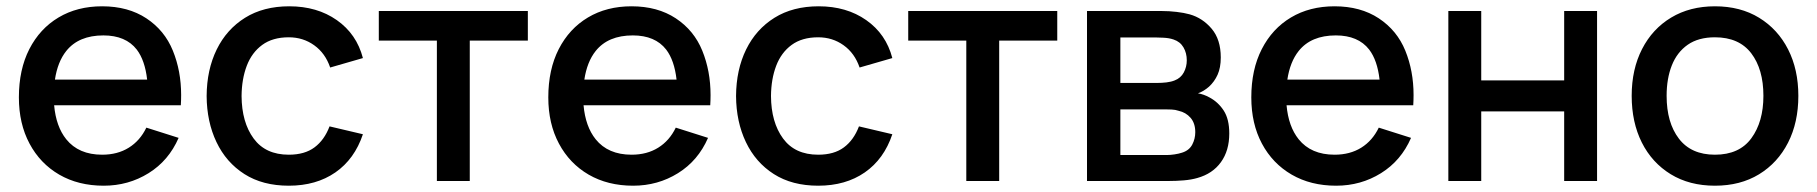

<svg xmlns="http://www.w3.org/2000/svg" viewBox="-20 -575 5774 610"><path d="M309.5 15Q229 15 168.2 -20.2Q107.5 -55.5 73.8 -118.8Q40 -182 40 -265.5Q40 -354 73.2 -419Q106.5 -484 166 -519.5Q225.5 -555 304.5 -555Q387 -555 445 -516.8Q503 -478.5 529.2 -414Q555.5 -349.5 555.5 -273Q555.5 -257 554.5 -240.5H152Q158 -173 190.5 -132.5Q230 -83.5 304.5 -83.5Q353.5 -83.5 389.2 -105.8Q425 -128 445 -169.5L547.5 -137Q516 -64.5 452 -24.8Q388 15 309.5 15ZM447.5 -322Q440.5 -383.5 414.5 -417.5Q379.5 -462.5 308.5 -462.5Q230 -462.5 190.5 -413Q163 -378.5 154.5 -322Z M897.5 15Q814.5 15 756.5 -22Q698.5 -59 667.8 -123.5Q637 -188 636.5 -270Q637 -353.5 668.5 -417.8Q700 -482 758.5 -518.5Q817 -555 899 -555Q987.5 -555 1050.2 -511Q1113 -467 1133 -390.5L1029 -360.5Q1013.5 -406 978.2 -431.2Q943 -456.5 897.5 -456.5Q846 -456.5 813 -432.2Q780 -408 764 -366Q748 -324 747.5 -270Q748 -186.5 785.8 -135Q823.5 -83.5 897.5 -83.5Q948 -83.5 979.2 -106.8Q1010.5 -130 1027 -173.5L1133 -148.5Q1106.5 -69.5 1045.5 -27.2Q984.5 15 897.5 15Z M1368 0V-446H1183.5V-540H1657V-446H1472.5V0Z M1991.5 15Q1911 15 1850.2 -20.2Q1789.5 -55.5 1755.8 -118.8Q1722 -182 1722 -265.5Q1722 -354 1755.2 -419Q1788.5 -484 1848 -519.5Q1907.5 -555 1986.5 -555Q2069 -555 2127 -516.8Q2185 -478.5 2211.2 -414Q2237.5 -349.5 2237.5 -273Q2237.5 -257 2236.5 -240.5H1834Q1840 -173 1872.5 -132.5Q1912 -83.5 1986.5 -83.5Q2035.5 -83.5 2071.2 -105.8Q2107 -128 2127 -169.5L2229.5 -137Q2198 -64.5 2134 -24.8Q2070 15 1991.5 15ZM2129.5 -322Q2122.5 -383.5 2096.5 -417.5Q2061.5 -462.5 1990.5 -462.5Q1912 -462.5 1872.5 -413Q1845 -378.5 1836.5 -322Z M2579.5 15Q2496.5 15 2438.5 -22Q2380.5 -59 2349.8 -123.5Q2319 -188 2318.5 -270Q2319 -353.5 2350.5 -417.8Q2382 -482 2440.5 -518.5Q2499 -555 2581 -555Q2669.5 -555 2732.2 -511Q2795 -467 2815 -390.5L2711 -360.5Q2695.5 -406 2660.2 -431.2Q2625 -456.5 2579.5 -456.5Q2528 -456.5 2495 -432.2Q2462 -408 2446 -366Q2430 -324 2429.5 -270Q2430 -186.5 2467.8 -135Q2505.5 -83.5 2579.5 -83.5Q2630 -83.5 2661.2 -106.8Q2692.5 -130 2709 -173.5L2815 -148.5Q2788.5 -69.5 2727.5 -27.2Q2666.5 15 2579.5 15Z M3050 0V-446H2865.5V-540H3339V-446H3154.5V0Z M3433.5 0V-540H3671Q3694.5 -540 3718 -537.2Q3741.5 -534.5 3759.5 -529.5Q3800.5 -518 3829.5 -483.8Q3858.5 -449.5 3858.5 -392.5Q3858.5 -360 3848.5 -337.8Q3838.5 -315.5 3821 -299.5Q3813 -292.5 3804 -287Q3795 -281.5 3786 -278.5Q3804.5 -275.5 3822.5 -265.5Q3850 -251 3867.8 -223.8Q3885.5 -196.5 3885.5 -151Q3885.5 -96.5 3859 -59.8Q3832.5 -23 3784 -9.5Q3765 -4 3741.2 -2Q3717.5 0 3694 0ZM3539.5 -311.5H3656.5Q3671 -311.5 3686 -313.2Q3701 -315 3712 -319.5Q3731.5 -327 3741 -344.8Q3750.5 -362.5 3750.5 -383.5Q3750.5 -406.5 3740 -424.5Q3729.5 -442.5 3708.5 -449.5Q3694 -454.5 3675.2 -455.2Q3656.5 -456 3651.5 -456H3539.5ZM3539.5 -82.5H3687.5Q3698 -82.5 3711.5 -84.5Q3725 -86.5 3735.5 -90Q3758 -97 3767.8 -115.5Q3777.5 -134 3777.5 -155Q3777.5 -183.5 3762.5 -200.8Q3747.5 -218 3724.5 -223Q3714.5 -226.5 3702.5 -227Q3690.5 -227.5 3682 -227.5H3539.5Z M4225 15Q4144.5 15 4083.8 -20.2Q4023 -55.5 3989.2 -118.8Q3955.5 -182 3955.5 -265.5Q3955.5 -354 3988.8 -419Q4022 -484 4081.5 -519.5Q4141 -555 4220 -555Q4302.5 -555 4360.5 -516.8Q4418.5 -478.5 4444.8 -414Q4471 -349.5 4471 -273Q4471 -257 4470 -240.5H4067.5Q4073.5 -173 4106 -132.5Q4145.5 -83.5 4220 -83.5Q4269 -83.5 4304.8 -105.8Q4340.5 -128 4360.5 -169.5L4463 -137Q4431.5 -64.5 4367.5 -24.8Q4303.5 15 4225 15ZM4363 -322Q4356 -383.5 4330 -417.5Q4295 -462.5 4224 -462.5Q4145.5 -462.5 4106 -413Q4078.5 -378.5 4070 -322Z M4581.5 0V-540H4686V-319.5H4949.5V-540H5054V0H4949.5V-221H4686V0Z M5428.5 15Q5347.5 15 5288 -21.5Q5228.5 -58 5196.2 -122.2Q5164 -186.5 5164 -270.5Q5164 -355 5197 -419.2Q5230 -483.5 5289.5 -519.2Q5349 -555 5428.5 -555Q5509.5 -555 5569 -518.5Q5628.5 -482 5661 -418Q5693.5 -354 5693.5 -270.5Q5693.5 -186 5660.8 -121.8Q5628 -57.5 5568.5 -21.2Q5509 15 5428.5 15ZM5428.5 -83.5Q5506 -83.5 5544.2 -135.8Q5582.5 -188 5582.5 -270.5Q5582.5 -355 5543.8 -405.8Q5505 -456.5 5428.5 -456.5Q5376 -456.5 5342 -432.8Q5308 -409 5291.5 -367.2Q5275 -325.5 5275 -270.5Q5275 -185.5 5314 -134.5Q5353 -83.5 5428.5 -83.5Z"/></svg>

Font: Cns Manrope SemBd
Style: Regular
Weight: 600
Designer: Mikhail Sharanda
Foundry: Mikhail Sharanda
Version: Version 4.504